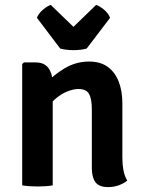

<svg xmlns="http://www.w3.org/2000/svg" viewBox="-20 -756 586 783"><path d="M124.5 -501.5Q161.5 -501.5 178.2 -477.5Q195 -453.5 195 -412V0Q168.5 4.5 133.5 4.5Q98.5 4.5 70.5 0V-494.5L77.5 -501.5ZM479 -113.5Q479 -86 483.5 -61.8Q488 -37.5 499 -19.5Q485 -8 464.5 -0.5Q444 7 421 7Q384 7 369.2 -13Q354.5 -33 354.5 -70.5V-309Q354.5 -352.5 343.2 -372.8Q332 -393 300 -393Q279 -393 253.2 -382.5Q227.5 -372 204 -351.2Q180.5 -330.5 164.5 -299.5V-413.5Q198.5 -450.5 244.2 -477.8Q290 -505 343.5 -505Q390 -505 420 -482.8Q450 -460.5 464.5 -422.2Q479 -384 479 -335.5ZM225.5 -558 130.5 -683.5Q138.5 -703 156 -717.2Q173.5 -731.5 187 -736L279.5 -646.5L372 -736Q386 -731.5 403.5 -717.2Q421 -703 429 -683.5L333.5 -558Q310 -551.5 279.5 -551.5Q250 -551.5 225.5 -558Z"/></svg>

Font: Signika Negative Light SemiBold
Style: Regular
Weight: 600
Version: Version 2.001